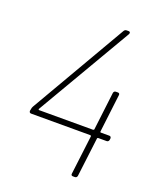

<svg xmlns="http://www.w3.org/2000/svg" viewBox="-132 -782 715 864"><g transform="rotate(20 226.0 -350.0)"><path d="M413 -228H372C370 -228 369 -230 369 -232L391 -414C392 -420 389 -424 383 -424H373C367 -424 363 -420 362 -414L340 -232C340 -230 337 -228 335 -228H76C74 -228 73 -231 74 -233L340 -688C343 -695 341 -700 334 -700H325C320 -700 315 -698 312 -693L45 -233C43 -228 41 -225 41 -221L39 -211C39 -205 42 -201 48 -201H332C334 -201 336 -199 336 -197L313 -10C312 -4 315 0 321 0H331C337 0 341 -4 342 -10L365 -197C365 -199 367 -201 369 -201H410C416 -201 420 -205 421 -211L422 -218C422 -224 419 -228 413 -228Z"/></g></svg>

Font: Barlow Thin
Style: Italic
Weight: 250
Italic angle: -7°
Designer: Jeremy Tribby
Foundry: Tribby Type
Version: Version 1.422;hotconv 1.0.109;makeotfexe 2.5.65596